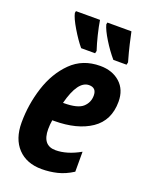

<svg xmlns="http://www.w3.org/2000/svg" viewBox="-145 -843 726 930"><g transform="rotate(20 218.0 -378.0)"><path d="M239 -606 242 -619Q231 -652 221 -693Q211 -734 206 -766H82L80 -756Q85 -731 113 -684Q141 -637 167 -606ZM401 -606 404 -619Q390 -668 381.5 -705Q373 -742 368 -766H244L242 -756Q249 -729 276 -685Q303 -641 333 -606ZM345 -34V-137Q278 -99 219 -99Q151 -99 151 -183Q151 -207 155 -230H164Q283 -230 354.5 -278.5Q426 -327 426 -424Q426 -486 386.5 -521.5Q347 -557 284 -557Q194 -557 135 -498.5Q76 -440 47.5 -351Q19 -262 19 -169Q19 -85 64 -37.5Q109 10 187 10Q228 10 267 0.5Q306 -9 345 -34ZM265 -451Q303 -451 303 -411Q303 -375 276.5 -351Q250 -327 178 -327H175Q207 -451 265 -451Z"/></g></svg>

Font: Noto Sans UI Condensed ExtraBold
Style: Italic
Weight: 800
Width: 3
Designer: Monotype Design Team
Foundry: Monotype Imaging Inc.
Version: 1.001